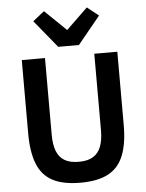

<svg xmlns="http://www.w3.org/2000/svg" viewBox="-63 -1009 814 1071"><g transform="rotate(-5 344.5 -473.5)"><path d="M77 -698H207V-269Q207 -215 220.5 -178.5Q234 -142 264.5 -123.5Q295 -105 345 -105Q395 -105 425 -123.5Q455 -142 469 -178.5Q483 -215 483 -269V-698H612V-286Q612 -184 585.5 -117.5Q559 -51 500.5 -19.5Q442 12 344 12Q246 12 187.5 -19.5Q129 -51 103 -117.5Q77 -184 77 -286ZM402 -754H286L160 -908L224 -959L344 -843L464 -959L528 -908Z"/></g></svg>

Font: IBM Plex Sans SemiBold
Style: Regular
Weight: 600
Designer: Mike Abbink, Paul van der Laan, Pieter van Rosmalen
Foundry: Bold Monday
Version: Version 3.201